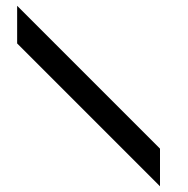

<svg xmlns="http://www.w3.org/2000/svg" viewBox="-20 -687 657 672"><path d="M540 -35 40 -535V-666.7L540 -166.7Z"/></svg>

Font: 0xA000-Squareish
Style: Squareish-Bold
Weight: 700
Version: Version 0.1